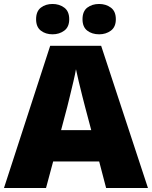

<svg xmlns="http://www.w3.org/2000/svg" viewBox="-20 -948 766 968"><path d="M515 0 480 -134H248L212 0H0L233 -717H490L726 0ZM409 -409Q404 -428 395 -463.5Q386 -499 377 -537Q368 -575 363 -599Q359 -575 350.5 -539Q342 -503 333.5 -468Q325 -433 319 -409L288 -292H440ZM162 -851Q162 -891 186 -909.5Q210 -928 245 -928Q279 -928 304 -909.5Q329 -891 329 -851Q329 -812 304 -793.5Q279 -775 245 -775Q210 -775 186 -793.5Q162 -812 162 -851ZM396 -851Q396 -891 420 -909.5Q444 -928 480 -928Q514 -928 539 -909.5Q564 -891 564 -851Q564 -812 539 -793.5Q514 -775 480 -775Q444 -775 420 -793.5Q396 -812 396 -851Z"/></svg>

Font: Noto Sans Meetei Mayek Black
Style: Regular
Weight: 900
Designer: Monotype Design Team and Neelakash Kshetrimayum
Foundry: Monotype Imaging Inc.
Version: Version 2.002; ttfautohint (v1.8.4.7-5d5b)